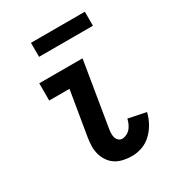

<svg xmlns="http://www.w3.org/2000/svg" viewBox="-173 -813 846 926"><g transform="rotate(-30 250.0 -350.5)"><path d="M292 8Q268 8 244.5 3Q221 -2 202.5 -13.5Q184 -25 171 -43.5Q158 -62 151.5 -84Q145 -106 145.5 -130Q146 -154 150 -178L191 -424H78V-520H319L260 -162Q258 -150 257.5 -138Q257 -126 260 -115Q263 -104 271.5 -96Q280 -88 292 -88Q304 -88 317 -94.5Q330 -101 338.5 -111.5Q347 -122 352.5 -134.5Q358 -147 361 -160L459 -140Q452 -111 437.5 -84Q423 -57 400.5 -35Q378 -13 349 -2.5Q320 8 292 8ZM141 -631V-709H441V-631Z"/></g></svg>

Font: Iosevka Gothic
Style: Bold Italic
Weight: 700
Italic angle: -9°
Monospace: yes
Designer: Belleve Invis
Foundry: Belleve Invis
Version: Version 15.5.1; ttfautohint (v1.8.4)